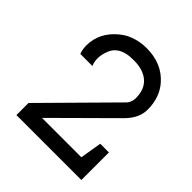

<svg xmlns="http://www.w3.org/2000/svg" viewBox="-186 -806 933 933"><g transform="rotate(45 281.0 -339.0)"><path d="M82 -429.7Q73.2 -452.1 73.2 -479.5Q73.2 -569.3 150.4 -631.8Q181.6 -657.2 220.7 -668Q252.9 -677.7 290 -677.7Q396.5 -677.7 458 -606.4Q504.9 -551.8 504.9 -469.7Q504.9 -411.1 453.1 -359.4L169.9 -78.1H440.4L459 -189.5H518.6V0H72.3V-83L411.1 -425.8Q424.8 -445.3 424.8 -468.8Q424.8 -551.8 356.4 -580.1Q328.1 -591.8 290 -591.8Q273.4 -591.8 259.8 -590.8Q188.5 -583 168 -530.3Q156.2 -499 156.2 -477.5Q155.3 -452.1 165 -429.7Z"/></g></svg>

Font: Hopone
Style: Regular
Weight: 400
Foundry: SIL International (SIL)
Version: Version 1.00 September 3, 2015, initial release